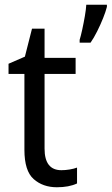

<svg xmlns="http://www.w3.org/2000/svg" viewBox="-20 -780 471 810"><path d="M239 -62Q256 -62 274 -65Q292 -68 305 -73V-6Q271 10 220 10Q161 10 122 -24.5Q83 -59 83 -148V-468H16V-511L85 -541L115 -659H168V-536H299V-468H168V-153Q168 -62 239 -62ZM431 -751Q426 -731 415 -703.5Q404 -676 390 -648Q376 -620 362 -600H316V-612Q321 -628 327 -655.5Q333 -683 338 -712Q343 -741 344 -760H431Z"/></svg>

Font: Noto Sans Ethiopic SemCond
Style: Regular
Weight: 400
Width: 4
Designer: Monotype Design Team
Foundry: Monotype Imaging Inc.
Version: Version 2.102; ttfautohint (v1.8.4.7-5d5b)